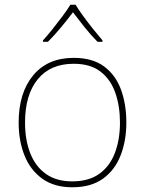

<svg xmlns="http://www.w3.org/2000/svg" viewBox="-20 -783 615 813"><path d="M515 -264Q515 -187 490.5 -124.5Q466 -62 415.5 -26Q365 10 286 10Q210 10 159.5 -26Q109 -62 84 -124Q59 -186 59 -264Q59 -390 120.5 -464Q182 -538 292 -538Q372 -538 421 -501.5Q470 -465 492.5 -403Q515 -341 515 -264ZM86 -264Q86 -191 108 -134.5Q130 -78 174.5 -46.5Q219 -15 286 -15Q356 -15 400.5 -47Q445 -79 466.5 -135.5Q488 -192 488 -264Q488 -333 468.5 -389.5Q449 -446 406 -479.5Q363 -513 292 -513Q193 -513 139.5 -447Q86 -381 86 -264ZM300 -763Q312 -743 332 -715.5Q352 -688 374 -660.5Q396 -633 414 -612V-606H393Q365 -634 337.5 -668.5Q310 -703 289 -731Q268 -703 239.5 -668.5Q211 -634 183 -606H162V-612Q181 -633 203 -660.5Q225 -688 245.5 -715.5Q266 -743 278 -763Z"/></svg>

Font: Noto Sans Sinhala UI Thin
Style: Regular
Weight: 100
Designer: Jelle Bosma - Monotype Design Team
Foundry: Monotype Imaging Inc.
Version: Version 2.006; ttfautohint (v1.8.4.7-5d5b)